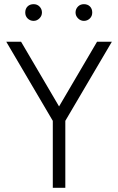

<svg xmlns="http://www.w3.org/2000/svg" viewBox="-20 -900 565 920"><path d="M141 -880Q123 -880 112 -869Q101 -858 101 -840Q101 -823 112 -812Q124 -800 141 -800Q157 -800 169 -812Q181 -824 181 -840Q181 -857 169 -869Q158 -880 141 -880ZM382 -880Q365 -880 354 -869Q342 -857 342 -840Q342 -824 354 -812Q366 -800 382 -800Q399 -800 411 -812Q422 -823 422 -840Q422 -858 411 -869Q400 -880 382 -880ZM10 -700 233 -321V0H293V-321L516 -700H445L263 -390L81 -700Z"/></svg>

Font: Unageo
Style: Light
Weight: 300
Designer: Richard Sepsi
Foundry: Richard Sepsi
Version: Version 2.000